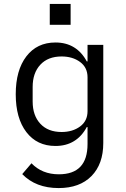

<svg xmlns="http://www.w3.org/2000/svg" viewBox="-20 -744 640 976"><path d="M505 -17Q505 90 445 151Q385 212 278 212Q162 212 93 141L140 86Q194 142 279 142Q352 142 388.5 103.5Q425 65 425 -12V-98H421Q396 -51 356 -26.5Q316 -2 262 -2Q168 -2 114 -72.5Q60 -143 60 -265Q60 -387 114 -457.5Q168 -528 262 -528Q316 -528 356 -503.5Q396 -479 421 -432H425V-516H505ZM425 -179V-351Q425 -401 387 -429Q349 -457 293 -457Q224 -457 185 -415Q146 -373 146 -302V-228Q146 -157 185 -115Q224 -73 293 -73Q349 -73 387 -101Q425 -129 425 -179ZM339 -724V-618H233V-724Z"/></svg>

Font: iA Writer Mono V
Style: Regular
Weight: 400
Designer: Mike Abbink, Paul van der Laan, Pieter van Rosmalen
Foundry: Bold Monday
Version: Version 2.000